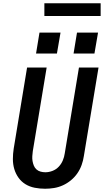

<svg xmlns="http://www.w3.org/2000/svg" viewBox="-20 -1149 640 1177"><path d="M256 8Q224 8 193 2Q162 -4 136.5 -19.5Q111 -35 93.5 -59.5Q76 -84 67.5 -113Q59 -142 59 -174Q59 -206 64 -238L146 -735H266L181 -222Q179 -207 178 -191.5Q177 -176 179.5 -161.5Q182 -147 187.5 -133.5Q193 -120 203.5 -110.5Q214 -101 228.5 -97Q243 -93 258 -93Q280 -93 302 -101.5Q324 -110 340 -127Q356 -144 365 -165.5Q374 -187 377 -209L464 -735H584L494 -192Q490 -165 480.5 -138Q471 -111 454.5 -87Q438 -63 415 -44Q392 -25 365.5 -13Q339 -1 311.5 3.5Q284 8 257 8ZM559 -821H431L452 -949H581ZM201 -821 222 -949H351L329 -821ZM252 -1051V-1129H597V-1051Z"/></svg>

Font: Iosevka SS04 Extended
Style: Bold Italic
Weight: 700
Width: 7
Italic angle: -9°
Monospace: yes
Designer: Belleve Invis
Foundry: Belleve Invis
Version: Version 19.0.0; ttfautohint (v1.8.4)